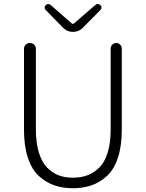

<svg xmlns="http://www.w3.org/2000/svg" viewBox="-20 -948 744 980"><path d="M102.5 -285.2V-699.2Q102.5 -711.9 111.3 -720.2Q120.1 -728.5 132.8 -728.5Q145.5 -728.5 154.3 -720.2Q163.1 -711.9 163.1 -699.2V-288.1Q163.1 -219.7 178.2 -169.9Q193.4 -120.1 220.2 -92.8Q247.1 -65.4 279.3 -53.2Q311.5 -41 351.6 -41Q392.6 -41 425.8 -53.2Q459 -65.4 486.8 -92.8Q514.6 -120.1 529.8 -169.9Q544.9 -219.7 544.9 -288.1V-700.2Q544.9 -711.9 553.2 -720.2Q561.5 -728.5 573.2 -728.5Q585 -728.5 593.3 -720.2Q601.6 -711.9 601.6 -700.2V-285.2Q601.6 -202.1 581.5 -142.1Q561.5 -82 525.4 -49.3Q489.3 -16.6 446.8 -2Q404.3 12.7 352.1 12.7Q299.8 12.7 257.3 -2Q214.8 -16.6 178.7 -49.3Q142.6 -82 122.6 -142.1Q102.5 -202.1 102.5 -285.2ZM302.7 -805.7 212.9 -897.5Q208 -902.3 208 -909.2Q208 -917 213.9 -921.9Q219.7 -927.7 226.6 -927.7Q232.4 -927.7 239.3 -921.9L347.7 -827.1Q349.6 -826.2 352.5 -826.2Q355.5 -826.2 356.4 -827.1L465.8 -921.9Q472.7 -927.7 479 -927.7Q485.4 -927.7 492.2 -921.9Q498 -917 498 -909.2Q498 -902.3 493.2 -897.5L402.3 -805.7Q381.8 -785.2 352.5 -785.2Q323.2 -785.2 302.7 -805.7Z"/></svg>

Font: Gen Jyuu Gothic Light
Style: Regular
Weight: 200
Designer: [Source Han Sans]
Ryoko NISHIZUKA  (kana & ideographs); Paul D. Hunt (Latin, Greek & Cyrillic); Wenlong ZHANG  (bopomofo
Version: Version 1.002.20150607